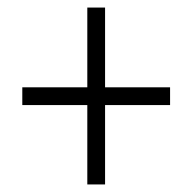

<svg xmlns="http://www.w3.org/2000/svg" viewBox="-20 -607 510 508"><path d="M258 -376V-587H211V-376H39V-329H211V-119H258V-329H430V-376Z"/></svg>

Font: Noto Sans Display SemiCondensed Light
Style: Regular
Weight: 300
Width: 4
Designer: Monotype Design Team
Foundry: Monotype Imaging Inc.
Version: Version 1.900